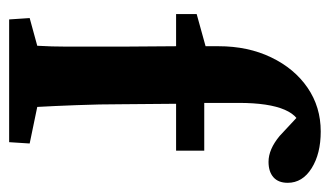

<svg xmlns="http://www.w3.org/2000/svg" viewBox="-171 -551 722 420"><g transform="rotate(90 190.0 -341.0)"><path d="M291 0H22.5L19.5 -44.9L80.1 -61.5Q81.1 -78.1 81.5 -93.3Q82 -108.4 82 -127Q82 -145.5 82 -173.3Q82 -201.2 82 -245.1L81.1 -366.2V-458Q81.1 -522.5 105.5 -573.2Q129.9 -624 171.9 -652.8Q213.9 -681.6 267.6 -681.6Q316.4 -681.6 348.1 -661.6Q379.9 -641.6 379.9 -609.4Q379.9 -588.9 367.7 -578.1Q355.5 -567.4 334 -567.4Q306.6 -567.4 277.3 -591.8L221.7 -643.6L263.7 -637.7Q235.4 -637.7 220.2 -603Q205.1 -568.4 205.1 -502V-427.7L207 -366.2L208 -247.1Q208 -198.2 210 -147.5Q211.9 -96.7 213.9 -61.5L293.9 -44.9ZM10.7 -365.2V-410.2L81.1 -429.7L138.7 -426.8H309.6V-365.2Z"/></g></svg>

Font: Crimson Pro
Style: Bold
Weight: 700
Designer: Jacques Le Bailly
Foundry: Baron von Fonthausen
Version: Version 1.003